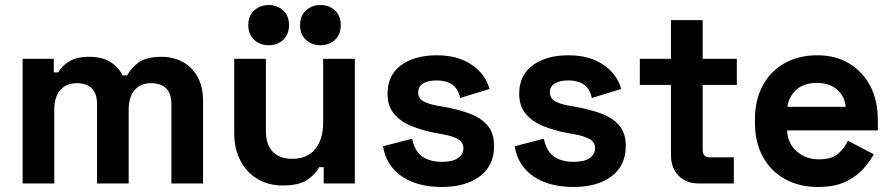

<svg xmlns="http://www.w3.org/2000/svg" viewBox="-20 -730 3555 764"><path d="M196 0H70V-496H194V-442H212Q225 -467 255 -485.5Q285 -504 334 -504Q387 -504 419 -483.5Q451 -463 468 -430H486Q503 -462 534 -483Q565 -504 622 -504Q668 -504 705.5 -484.5Q743 -465 765.5 -425.5Q788 -386 788 -326V0H662V-317Q662 -358 641 -378.5Q620 -399 582 -399Q539 -399 515.5 -371.5Q492 -344 492 -293V0H366V-317Q366 -358 345 -378.5Q324 -399 286 -399Q243 -399 219.5 -371.5Q196 -344 196 -293Z M1105 8Q1047 8 1003.5 -18.5Q960 -45 936 -92Q912 -139 912 -200V-496H1038V-210Q1038 -154 1065.5 -126Q1093 -98 1144 -98Q1202 -98 1234 -136.5Q1266 -175 1266 -244V-496H1392V0H1268V-65H1250Q1238 -40 1205 -16Q1172 8 1105 8ZM1255 -550Q1221 -550 1197.5 -571.5Q1174 -593 1174 -630Q1174 -667 1197.5 -688.5Q1221 -710 1255 -710Q1290 -710 1313 -688.5Q1336 -667 1336 -630Q1336 -593 1313 -571.5Q1290 -550 1255 -550ZM1049 -550Q1015 -550 991.5 -571.5Q968 -593 968 -630Q968 -667 991.5 -688.5Q1015 -710 1049 -710Q1084 -710 1107 -688.5Q1130 -667 1130 -630Q1130 -593 1107 -571.5Q1084 -550 1049 -550Z M1738 14Q1641 14 1579 -28Q1517 -70 1504 -148L1620 -178Q1627 -143 1643.5 -123Q1660 -103 1684.5 -94.5Q1709 -86 1738 -86Q1782 -86 1803 -101.5Q1824 -117 1824 -140Q1824 -163 1804 -175.5Q1784 -188 1740 -196L1712 -201Q1660 -211 1617 -228.5Q1574 -246 1548 -277Q1522 -308 1522 -357Q1522 -431 1576 -470.5Q1630 -510 1718 -510Q1801 -510 1856 -473Q1911 -436 1928 -376L1811 -340Q1803 -378 1778.5 -394Q1754 -410 1718 -410Q1682 -410 1663 -397.5Q1644 -385 1644 -363Q1644 -339 1664 -327.5Q1684 -316 1718 -310L1746 -305Q1802 -295 1847.5 -278.5Q1893 -262 1919.5 -231.5Q1946 -201 1946 -149Q1946 -71 1889.5 -28.5Q1833 14 1738 14Z M2262 14Q2165 14 2103 -28Q2041 -70 2028 -148L2144 -178Q2151 -143 2167.5 -123Q2184 -103 2208.5 -94.5Q2233 -86 2262 -86Q2306 -86 2327 -101.5Q2348 -117 2348 -140Q2348 -163 2328 -175.5Q2308 -188 2264 -196L2236 -201Q2184 -211 2141 -228.5Q2098 -246 2072 -277Q2046 -308 2046 -357Q2046 -431 2100 -470.5Q2154 -510 2242 -510Q2325 -510 2380 -473Q2435 -436 2452 -376L2335 -340Q2327 -378 2302.5 -394Q2278 -410 2242 -410Q2206 -410 2187 -397.5Q2168 -385 2168 -363Q2168 -339 2188 -327.5Q2208 -316 2242 -310L2270 -305Q2326 -295 2371.5 -278.5Q2417 -262 2443.5 -231.5Q2470 -201 2470 -149Q2470 -71 2413.5 -28.5Q2357 14 2262 14Z M2900 0H2760Q2711 0 2680.5 -30.5Q2650 -61 2650 -112V-392H2526V-496H2650V-650H2776V-496H2912V-392H2776V-134Q2776 -104 2804 -104H2900Z M3234 14Q3160 14 3103.5 -17.5Q3047 -49 3015.5 -106.5Q2984 -164 2984 -242V-254Q2984 -332 3015 -389.5Q3046 -447 3102 -478.5Q3158 -510 3232 -510Q3305 -510 3359 -477.5Q3413 -445 3443 -387.5Q3473 -330 3473 -254V-211H3112Q3114 -160 3150 -128Q3186 -96 3238 -96Q3291 -96 3316 -119Q3341 -142 3354 -170L3457 -116Q3443 -90 3416.5 -59.5Q3390 -29 3346 -7.5Q3302 14 3234 14ZM3113 -305H3345Q3341 -348 3310.5 -374Q3280 -400 3231 -400Q3180 -400 3150 -374Q3120 -348 3113 -305Z"/></svg>

Font: Space Grotesk Variable Light
Style: Regular
Weight: 300
Designer: Florian Karsten
Foundry: Florian Karsten
Version: Version 2.000